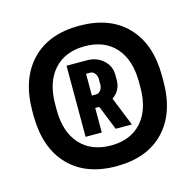

<svg xmlns="http://www.w3.org/2000/svg" viewBox="-87 -824 746 733"><g transform="rotate(-15 286.5 -457.5)"><path d="M543 -469V-447Q543 -321 475.5 -250.5Q408 -180 287 -180Q166 -180 98.5 -250.5Q31 -321 30 -447V-469Q31 -594 98.5 -664.5Q166 -735 287 -735Q408 -735 475.5 -664.5Q543 -594 543 -469ZM452 -447V-469Q452 -556 408.5 -605Q365 -654 287 -654Q209 -654 165 -605Q121 -556 121 -469V-447Q121 -360 165 -311Q209 -262 287 -262Q365 -262 408.5 -311Q452 -360 452 -447ZM338 -433 384 -319H320L281 -416H265V-319H201V-600H281Q320 -600 346 -576.5Q372 -553 372 -518V-497Q372 -457 338 -433ZM265 -551V-465H281Q292 -465 299.5 -474.5Q307 -484 307 -498V-518Q307 -532 299.5 -541.5Q292 -551 281 -551Z"/></g></svg>

Font: Akshar
Style: Bold
Weight: 700
Designer: Tall Chai
Foundry: Tall Chai
Version: Version 1.000